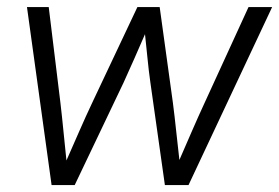

<svg xmlns="http://www.w3.org/2000/svg" viewBox="-20 -536 808 556"><path d="M129.4 0 58.1 -515.6H121.1L154.8 -239.7Q159.7 -198.2 163.8 -155.8Q168 -113.3 172.4 -71.3Q190.9 -113.3 209.5 -155.8Q228 -198.2 247.6 -239.7L377.9 -515.6H442.4L480.5 -239.7Q485.8 -198.7 490.2 -156.5Q494.6 -114.3 499.5 -72.8Q517.6 -114.3 535.9 -156.5Q554.2 -198.7 573.2 -239.7L699.7 -515.6H768.1L525.9 0H457.5L415.5 -296.9Q410.6 -331.1 407.2 -366.5Q403.8 -401.9 399.9 -437Q384.8 -401.9 369.1 -366.5Q353.5 -331.1 337.9 -296.9L196.3 0Z"/></svg>

Font: Inter Display Light
Style: Italic
Weight: 300
Italic angle: -9.39999°
Designer: Rasmus Andersson
Foundry: rsms
Version: Version 4.000;git-a52131595